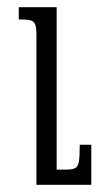

<svg xmlns="http://www.w3.org/2000/svg" viewBox="-20 -512 285 532"><path d="M233 0H81V-413Q81 -434 78 -443Q75 -452 66.5 -455Q58 -458 38 -458H32V-492H137V-42H161Q180 -42 188 -46Q196 -50 198.5 -64Q201 -78 201 -111H233Z"/></svg>

Font: Noto Serif Armenian Light Cond
Style: Regular
Weight: 300
Width: 3
Designer: Monotype Design team
Foundry: Monotype Imaging Inc.
Version: Version 1.000